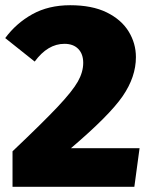

<svg xmlns="http://www.w3.org/2000/svg" viewBox="-25 -716 575 736"><path d="M490 0H23V-136Q140 -247 196.5 -307Q253 -367 273.5 -403.5Q294 -440 294 -475Q294 -509 275 -528.5Q256 -548 222 -548Q158 -548 108 -480L-5 -570Q37 -627 99 -661.5Q161 -696 244 -696Q328 -696 384 -668.5Q440 -641 468 -595.5Q496 -550 496 -497Q496 -421 445 -347Q394 -273 247 -148H510Z"/></svg>

Font: Trujillo Black
Style: Regular
Weight: 900
Designer: Fira Sans original fonts by bBox Type GmbH, Carrois Corporate GbR, & Edenspiekermann AG / Changes by Cristiano Sobral
Foundry: Fira Sans original fonts by bBox Type GmbH, Carrois Corporate GbR, & Edenspiekermann AG / Changes by Cristiano Sobral
Version: Version 4.301;July 28, 2020;FontCreator 13.0.0.2655 64-bit